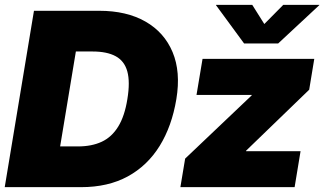

<svg xmlns="http://www.w3.org/2000/svg" viewBox="-21 -772 1338 792"><path d="M313.5 0H82L109.9 -168H300.3Q357.4 -168 398.7 -187.3Q439.9 -206.5 466.6 -249.8Q493.2 -293 504.4 -363.3Q516.1 -434.1 504.2 -477.3Q492.2 -520.5 456.3 -540Q420.4 -559.6 360.8 -559.6H171.9L199.7 -727.5H388.7Q501 -727.5 578.9 -683.1Q656.7 -638.7 690.9 -557.1Q725.1 -475.6 706.5 -363.3Q688 -251.5 637.5 -169.9Q586.9 -88.4 505.9 -44.2Q424.8 0 313.5 0ZM319.8 -727.5 199.2 0H-1.5L119.1 -727.5ZM723.1 0 742.7 -117.7 1017.1 -378.4 1017.6 -380.4H789.6L814.5 -529.3H1275.4L1254.4 -401.9L994.1 -150.4V-148.4H1218.8L1194.3 0ZM1019.5 -752 1069.3 -672.9 1147.5 -752H1296.4L1295.9 -750.5L1126.5 -592.8H985.8L870.1 -750.5V-752Z"/></svg>

Font: Inter 24pt Black
Style: Italic
Weight: 900
Italic angle: -9.3988°
Designer: Rasmus Andersson
Foundry: rsms
Version: Version 4.001;git-66647c0bb